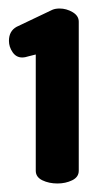

<svg xmlns="http://www.w3.org/2000/svg" viewBox="-20 -753 241 451"><path d="M64 -625 48 -621Q39 -618 32 -618Q18 -618 9.5 -630.5Q1 -643 1 -657Q1 -680 19 -690L103 -730Q110 -733 120 -733Q136 -733 150.5 -724.5Q165 -716 165 -702V-352Q165 -337 149.5 -329.5Q134 -322 115 -322Q95 -322 79.5 -329.5Q64 -337 64 -352Z"/></svg>

Font: AkaAcidDosis
Style: ExtraBold
Weight: 800
Designer: Edgar Tolentino, Pablo Impallari, Igino Marini, Aka-Acid
Foundry: Edgar Tolentino, Pablo Impallari, Igino Marini, Aka-Acid
Version: Version 1.007